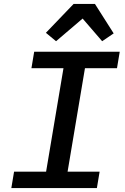

<svg xmlns="http://www.w3.org/2000/svg" viewBox="-20 -963 640 983"><path d="M38 0 52 -84H216L305 -614H141L155 -698H593L579 -614H415L326 -84H490L476 0ZM466 -943 562 -792 503 -752 403 -868 267 -752 215 -795 357 -943Z"/></svg>

Font: IBM Plex Mono Medm
Style: Italic
Weight: 500
Italic angle: -9°
Monospace: yes
Designer: Mike Abbink, Paul van der Laan, Pieter van Rosmalen
Foundry: Bold Monday
Version: Version 2.3